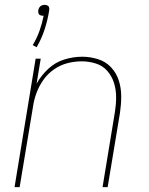

<svg xmlns="http://www.w3.org/2000/svg" viewBox="-20 -772 616 792"><path d="M131 -577Q152 -613 164.5 -652Q177 -691 183 -730Q184 -736 182.5 -741.5Q181 -747 175.5 -749.5Q170 -752 164 -752Q158 -752 152 -749.5Q146 -747 142.5 -741.5Q139 -736 138 -730Q137 -724 138.5 -718Q140 -712 145.5 -709.5Q151 -707 157 -707Q159 -707 160 -707Q154 -676 143 -645Q132 -614 115 -586ZM40 0H61L116 -331Q120 -360 130.5 -388.5Q141 -417 159 -442.5Q177 -468 203 -486Q229 -504 258.5 -511.5Q288 -519 317 -519Q347 -519 375.5 -510Q404 -501 423 -479Q442 -457 450.5 -429Q459 -401 459 -371Q459 -341 454 -310L403 0H424L475 -307Q480 -341 480 -375Q480 -409 470 -440Q460 -471 438 -494.5Q416 -518 384 -528Q352 -538 319 -538Q282 -538 245 -526.5Q208 -515 179 -488Q150 -461 131 -427L148 -530H127Z"/></svg>

Font: Iosevka Sparkle Thin Oblique
Style: Regular
Weight: 100
Italic angle: -9°
Designer: Belleve Invis
Foundry: Belleve Invis
Version: Version 4.5.0; ttfautohint (v1.8.3)